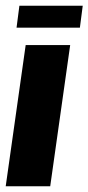

<svg xmlns="http://www.w3.org/2000/svg" viewBox="-30 -653 310 673"><path d="M-10 0 60 -495H216L146 0ZM28 -556 38 -633H260L250 -556Z"/></svg>

Font: Alumni Sans Thin Black
Style: Italic
Weight: 900
Italic angle: -8°
Version: Version 1.016